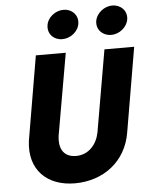

<svg xmlns="http://www.w3.org/2000/svg" viewBox="-62 -990 832 1068"><g transform="rotate(-5 353.5 -455.5)"><path d="M509 -859C503 -813 538 -777 585 -777C631 -776 676 -812 682 -857C688 -903 653 -939 606 -939C561 -940 515 -904 509 -859ZM237 -859C231 -813 265 -777 312 -777C358 -776 404 -812 409 -857C415 -903 380 -939 334 -939C288 -940 242 -904 237 -859ZM158 -700 78 -230C57 -69 158 28 313 28C472 28 601 -68 627 -230L707 -700H541L462 -243C449 -177 403 -122 330 -123C257 -125 237 -180 245 -242L325 -700Z"/></g></svg>

Font: Jost*
Style: Bold Italic
Weight: 700
Italic angle: -10°
Version: Version 3.7